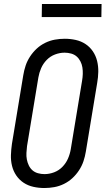

<svg xmlns="http://www.w3.org/2000/svg" viewBox="-20 -938 540 966"><path d="M203 8Q175 8 148 2Q121 -4 99 -18.5Q77 -33 62 -55Q47 -77 40.5 -103.5Q34 -130 35 -158Q36 -186 40 -214L97 -559Q101 -584 109 -608Q117 -632 131.5 -654Q146 -676 165 -693.5Q184 -711 207.5 -722.5Q231 -734 256 -738.5Q281 -743 306 -743Q334 -743 361 -737Q388 -731 410 -716.5Q432 -702 447 -680Q462 -658 468.5 -631.5Q475 -605 474.5 -577Q474 -549 469 -521L412 -176Q408 -151 400 -127Q392 -103 377.5 -81Q363 -59 344 -41.5Q325 -24 301.5 -12.5Q278 -1 253 3.5Q228 8 203 8ZM204 -62Q228 -62 252 -71Q276 -80 294 -98.5Q312 -117 322 -140Q332 -163 336 -187L393 -532Q396 -549 396.5 -566Q397 -583 394.5 -599Q392 -615 384.5 -629.5Q377 -644 365.5 -654Q354 -664 338 -668.5Q322 -673 305 -673Q281 -673 257 -664Q233 -655 215 -636.5Q197 -618 187 -595Q177 -572 173 -548L116 -203Q114 -186 113 -169Q112 -152 115 -136Q118 -120 125 -105.5Q132 -91 143.5 -81Q155 -71 171 -66.5Q187 -62 204 -62ZM190 -852 191 -918H491L490 -852Z"/></svg>

Font: Iosevka Curly Slab
Style: Italic
Weight: 400
Italic angle: -9°
Monospace: yes
Designer: Belleve Invis
Foundry: Belleve Invis
Version: Version 22.1.2; ttfautohint (v1.8.4)